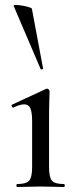

<svg xmlns="http://www.w3.org/2000/svg" viewBox="-20 -751 310 771"><path d="M49 0Q46 0 46 -6Q46 -12 49 -12Q85 -12 97 -25.5Q109 -39 109 -81V-265Q109 -300 102 -316Q95 -332 77 -332Q69 -332 58.5 -329Q48 -326 34 -319Q30 -318 27.5 -323.5Q25 -329 29 -331L165 -394Q168 -395 169 -395Q172 -395 175.5 -392Q179 -389 179 -385Q179 -376 178 -346Q177 -316 177 -267V-81Q177 -39 188.5 -25.5Q200 -12 237 -12Q240 -12 240 -6Q240 0 237 0Q219 0 194.5 -1Q170 -2 143 -2Q116 -2 92 -1Q68 0 49 0ZM35 -727Q34 -731 44 -731Q54 -731 69 -728.5Q84 -726 95.5 -722.5Q107 -719 108 -716L153 -476Q154 -474 149 -472.5Q144 -471 143 -474Z"/></svg>

Font: Cormorant Light Medium
Style: Regular
Weight: 500
Version: Version 4.000